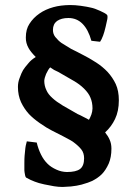

<svg xmlns="http://www.w3.org/2000/svg" viewBox="-20 -723 540 758"><path d="M286.1 -272.9Q297.4 -268.1 308.1 -262.2Q324.2 -254.4 331.1 -250Q335 -255.9 340.8 -271Q344.7 -282.2 345.2 -294.9Q345.2 -318.8 336.9 -337.9Q330.1 -355 312 -373Q294.9 -390.1 271 -403.8L210 -439Q208 -439.9 201.9 -442.9Q195.8 -445.8 193.8 -446.8L178.2 -457Q170.4 -449.2 162.1 -431.2Q155.3 -415 154.8 -403.8Q154.8 -384.8 163.1 -367.2Q169.9 -351.1 187 -335.9Q202.1 -321.8 228 -306.2Q242.2 -298.3 257.1 -289.6Q272 -280.8 286.1 -272.9ZM449.2 -327.1Q449.2 -284.2 434.1 -252.9Q419.9 -223.1 395 -200.2Q407.2 -185.1 413.1 -170.9Q419.9 -155.8 419.9 -136.2Q419.9 -102.1 409.2 -77.1Q397 -50.3 381.8 -35.2Q367.7 -21 344.2 -8.8Q330.1 -2 301.8 5.9Q283.7 10.7 259.8 13.2Q233.9 15.1 227.1 15.1Q210.9 15.1 192.9 12.2Q165 7.3 154.8 4.9Q131.8 0 117.2 -5.9Q101.1 -11.7 83 -22Q81.1 -22.9 79.1 -30.8Q76.2 -45.9 76.2 -50.8V-77.1Q76.2 -98.1 77.1 -107.9L80.1 -138.2Q80.1 -143.1 85.9 -165L125 -160.2Q130.9 -135.3 141.8 -113Q152.8 -90.8 168 -76.2Q181.2 -63 203.1 -53.2Q222.2 -44.4 244.1 -43.9Q280.3 -43.9 296.1 -55.9Q312 -67.9 312 -98.1Q312 -119.1 301 -133.1Q290 -147 271 -161.1Q264.2 -167 229 -185.1Q206.1 -196.3 184.1 -208Q166 -216.8 137.2 -236.8Q111.3 -254.9 94.2 -272.9Q75.2 -293.9 63 -319.8Q50.8 -346.7 50.8 -379.9Q50.8 -397.9 57.1 -414.1Q64.9 -436 71 -446Q77.1 -456.1 92.8 -474.1Q102.5 -486.3 121.1 -498Q101.1 -518.1 92.8 -533.2Q81.5 -553.2 82 -575.2Q82 -607.4 96.2 -628.9Q111.3 -652.8 136.2 -669.9Q159.2 -686 190.9 -694.8Q218.8 -702.6 255.9 -703.1Q276.9 -703.1 297.9 -700.2Q325.7 -696.3 338.9 -692.9Q354 -689.9 375 -680.2Q395 -671.4 401.9 -665Q405.8 -662.1 403.8 -647.9Q402.8 -643.1 397 -617.2Q392.1 -596.2 387.2 -583Q380.4 -564.9 375 -558.1L340.8 -562Q328.6 -606 305.9 -628.9Q283.2 -651.9 250 -651.9Q222.2 -651.9 205.1 -640.1Q189 -627.9 189 -605Q189 -588.9 198.2 -577.1Q210.4 -562 223.1 -553.2Q250 -536.1 261.2 -529.8Q269 -525.9 283 -519Q296.9 -512.2 312 -503.9Q328.1 -496.1 359.9 -476.1Q384.8 -460 404.8 -439Q424.8 -417 437 -391.1Q449.2 -364.3 449.2 -327.1Z"/></svg>

Font: Gentium Basic
Style: Bold
Weight: 700
Designer: J. Victor Gaultney and Annie Olsen
Foundry: SIL International
Version: Version 1.100